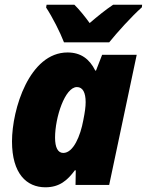

<svg xmlns="http://www.w3.org/2000/svg" viewBox="-20 -786 624 816"><path d="M252 -606H444C477 -647 539 -716 583 -755L584 -766H461C428 -744 395 -717 361 -688C344 -712 315 -748 296 -766H178L176 -754C203 -713 235 -650 252 -606ZM173 10C233 10 267 -20 298 -62H302L301 0H444L561 -553H414L388 -486H385C360 -536 323 -563 267 -563C105 -563 31 -322 31 -185C31 -48 93 10 173 10ZM249 -136C226 -136 214 -159 214 -201C214 -287 256 -416 307 -416C332 -416 344 -392 344 -352C344 -332 341 -310 334 -275C322 -209 292 -136 249 -136Z"/></svg>

Font: Noto Sans SemiCondensed Black
Style: Italic
Weight: 900
Width: 4
Italic angle: -12°
Designer: Monotype Design Team
Foundry: Monotype Imaging Inc.
Version: Version 2.013